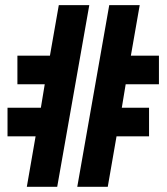

<svg xmlns="http://www.w3.org/2000/svg" viewBox="-20 -718 640 738"><path d="M83.1 0H199.9L323.2 -698.2H206L171.9 -503.9H46.9V-394.2H152L137.1 -304H8.9V-193.9H116.8ZM277 0H394.2L427.9 -193.9H552.9V-304H448.2L463.1 -394.2H590.9V-503.9H483L517 -698.2H399.9Z"/></svg>

Font: Margiela Mono Bold
Style: Regular
Weight: 700
Designer: Mike Abbink, Paul van der Laan, Pieter van Rosmalen
Foundry: Bold Monday
Version: Version 2.003 2021